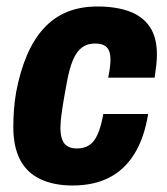

<svg xmlns="http://www.w3.org/2000/svg" viewBox="-20 -559 515 591"><path d="M203 12Q146 12 104.5 -7.5Q63 -27 42 -67Q21 -107 21 -168Q21 -194 23 -221.5Q25 -249 30 -277Q42 -340 63 -389Q84 -438 114.5 -471.5Q145 -505 186 -522Q227 -539 280 -539Q337 -539 378 -524Q419 -509 441 -476.5Q463 -444 463 -391Q463 -376 461 -358Q459 -340 456 -320H313Q317 -339 318.5 -352.5Q320 -366 320 -376Q320 -393 315 -404Q310 -415 299.5 -420Q289 -425 272 -425Q249 -425 232.5 -413Q216 -401 204.5 -374Q193 -347 185 -301Q176 -253 172 -226Q168 -199 167 -186.5Q166 -174 166 -165Q166 -145 171 -130.5Q176 -116 187.5 -109Q199 -102 216 -102Q239 -102 254.5 -112Q270 -122 280.5 -145.5Q291 -169 298 -208H436Q424 -134 393.5 -85Q363 -36 315.5 -12Q268 12 203 12Z"/></svg>

Font: Archivo Condensed ExtraBold
Style: Italic
Weight: 800
Width: 3
Italic angle: -10°
Designer: Hector Gatti
Foundry: Omnibus-Type
Version: Version 2.001